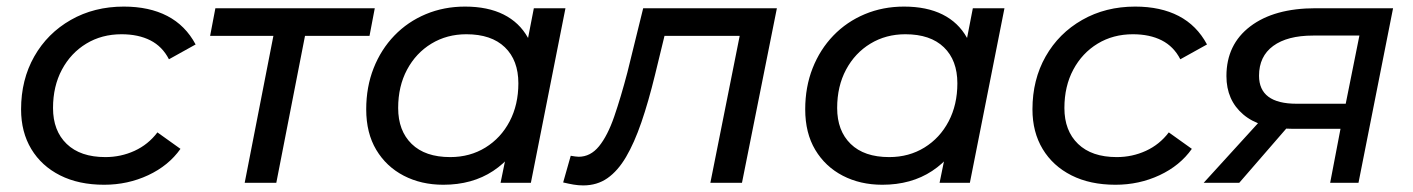

<svg xmlns="http://www.w3.org/2000/svg" viewBox="-20 -555 4291 583"><path d="M296 6Q219 6 162.5 -22.5Q106 -51 75 -102.5Q44 -154 44 -223Q44 -313 84 -383.5Q124 -454 195 -494.5Q266 -535 356 -535Q433 -535 488 -506.5Q543 -478 574 -420L493 -375Q473 -414 436.5 -432.5Q400 -451 349 -451Q289 -451 242 -422.5Q195 -394 168 -343.5Q141 -293 141 -227Q141 -158 182.5 -118Q224 -78 300 -78Q347 -78 388.5 -97Q430 -116 458 -153L528 -103Q492 -52 430 -23Q368 6 296 6Z M723 0 815 -471 833 -446H618L634 -530H1118L1102 -446H883L911 -471L819 0Z M1326 6Q1259 6 1206 -21.5Q1153 -49 1122.5 -100Q1092 -151 1092 -223Q1092 -291 1114.5 -348Q1137 -405 1177.5 -447Q1218 -489 1273 -512Q1328 -535 1392 -535Q1461 -535 1509 -511Q1557 -487 1583 -440.5Q1609 -394 1609 -327Q1609 -229 1575 -153.5Q1541 -78 1477.5 -36Q1414 6 1326 6ZM1347 -78Q1407 -78 1454 -107Q1501 -136 1527.5 -186.5Q1554 -237 1554 -302Q1554 -372 1513 -411.5Q1472 -451 1396 -451Q1337 -451 1290 -422.5Q1243 -394 1216 -343.5Q1189 -293 1189 -227Q1189 -158 1230 -118Q1271 -78 1347 -78ZM1500 0 1528 -137 1560 -260 1573 -386 1601 -530H1697L1592 0Z M1690 -1 1713 -82Q1720 -81 1726 -80Q1732 -79 1737 -79Q1773 -79 1799 -111Q1825 -143 1845 -201Q1865 -259 1885 -335L1933 -530H2339L2233 0H2137L2232 -476L2251 -446H1979L2005 -476L1969 -328Q1949 -246 1927.5 -183.5Q1906 -121 1881 -78.5Q1856 -36 1824.5 -14Q1793 8 1751 8Q1736 8 1721.5 5.5Q1707 3 1690 -1Z M2659 6Q2592 6 2539 -21.5Q2486 -49 2455.5 -100Q2425 -151 2425 -223Q2425 -291 2447.5 -348Q2470 -405 2510.5 -447Q2551 -489 2606 -512Q2661 -535 2725 -535Q2794 -535 2842 -511Q2890 -487 2916 -440.5Q2942 -394 2942 -327Q2942 -229 2908 -153.5Q2874 -78 2810.5 -36Q2747 6 2659 6ZM2680 -78Q2740 -78 2787 -107Q2834 -136 2860.5 -186.5Q2887 -237 2887 -302Q2887 -372 2846 -411.5Q2805 -451 2729 -451Q2670 -451 2623 -422.5Q2576 -394 2549 -343.5Q2522 -293 2522 -227Q2522 -158 2563 -118Q2604 -78 2680 -78ZM2833 0 2861 -137 2893 -260 2906 -386 2934 -530H3030L2925 0Z M3367 6Q3290 6 3233.5 -22.5Q3177 -51 3146 -102.5Q3115 -154 3115 -223Q3115 -313 3155 -383.5Q3195 -454 3266 -494.5Q3337 -535 3427 -535Q3504 -535 3559 -506.5Q3614 -478 3645 -420L3564 -375Q3544 -414 3507.5 -432.5Q3471 -451 3420 -451Q3360 -451 3313 -422.5Q3266 -394 3239 -343.5Q3212 -293 3212 -227Q3212 -158 3253.5 -118Q3295 -78 3371 -78Q3418 -78 3459.5 -97Q3501 -116 3529 -153L3599 -103Q3563 -52 3501 -23Q3439 6 3367 6Z M4019 0 4055 -188 4068 -164H3901Q3806 -164 3755 -207.5Q3704 -251 3704 -324Q3704 -420 3776.5 -475Q3849 -530 3975 -530H4210L4105 0ZM3635 0 3820 -203H3919L3743 0ZM4061 -214 4114 -478 4124 -447H3967Q3889 -447 3846 -415.5Q3803 -384 3803 -325Q3803 -240 3917 -240H4080Z"/></svg>

Font: MOST Montserrat Medium
Style: Italic
Weight: 500
Italic angle: -11.3°
Designer: Julieta Ulanovsky
Foundry: Julieta Ulanovsky
Version: Version 8.000;March 11, 2024;FontCreator 15.0.0.2926 64-bit